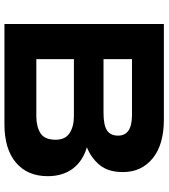

<svg xmlns="http://www.w3.org/2000/svg" viewBox="32 -772 740 843"><g transform="rotate(90 401.5 -350.0)"><path d="M753 -190Q753 -101 693.5 -50.5Q634 0 525 0H85V-700H505Q614 -700 674.5 -651Q735 -602 735 -520Q735 -455 703.5 -417.5Q672 -380 626 -362Q687 -344 720 -300Q753 -256 753 -190ZM485 -560H239V-435H475Q528 -435 551.5 -450Q575 -465 575 -499Q575 -560 485 -560ZM239 -140H490Q535 -140 564 -158Q593 -176 593 -225Q593 -267 564 -286Q535 -305 490 -305H239Z"/></g></svg>

Font: Copperplate Sans CC
Style: Bold
Weight: 700
Designer: indestructible type*
Foundry: Cowboy Collective
Version: Version 1.000